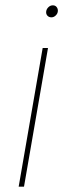

<svg xmlns="http://www.w3.org/2000/svg" viewBox="-20 -700 250 720"><path d="M140 -520H160L70 0H50ZM153 -654Q153 -664 160.5 -672Q168 -680 178 -680Q187 -680 192 -674Q197 -668 197 -660Q197 -650 189.5 -642.5Q182 -635 173 -635Q164 -635 158.5 -640.5Q153 -646 153 -654Z"/></svg>

Font: Fixel Italic Variable 20240409 Display Thin
Style: Italic
Weight: 100
Italic angle: -10°
Designer: AlfaBravo + MacPaw
Foundry: Kyrylo Tkachov, Marchela Mozhyna, Serhii Makarenko, Maria Weinstein, Zakhar Kryvoshyya
Version: Version 1.211;Glyphs 3.2 (3225)